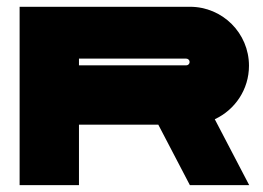

<svg xmlns="http://www.w3.org/2000/svg" viewBox="-20 -538 763 558"><path d="M531.8 0H704.2L604.2 -191.5C662.9 -218.7 703.6 -278 703.6 -346.9C703.6 -441.6 626.9 -518.3 532.2 -518.3H37V0H209.5V-175.6H440.1L531.8 0ZM209.5 -367.6H521.3C526.7 -367.6 531.1 -363.2 531.1 -357.8C531.1 -352.4 526.7 -348.1 521.3 -348.1H209.5Z"/></svg>

Font: JUMBOTRON
Style: Regular
Weight: 400
Designer: Ian Langley
Foundry: Ian Langley
Version: Version 1.005;Fontself Maker 3.5.8